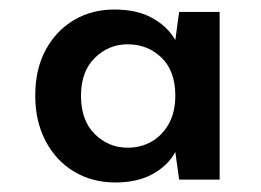

<svg xmlns="http://www.w3.org/2000/svg" viewBox="-20 -730 547 403"><path d="M222 -347Q174 -347 136 -369.5Q98 -392 76 -433.5Q54 -475 54 -529Q54 -585 76 -625.5Q98 -666 135.5 -688Q173 -710 220 -710Q268 -710 300 -692Q332 -674 348 -646L356 -705H441V-353H356L348 -411Q333 -383 301 -365Q269 -347 222 -347ZM248 -420Q276 -420 298.5 -433Q321 -446 334.5 -470.5Q348 -495 348 -529Q348 -581 319 -609Q290 -637 248 -637Q208 -637 179 -608.5Q150 -580 150 -529Q150 -477 179 -448.5Q208 -420 248 -420Z"/></svg>

Font: DM Sans 11pt SemiBold
Style: Regular
Weight: 600
Version: Version 4.004;gftools[0.9.30]